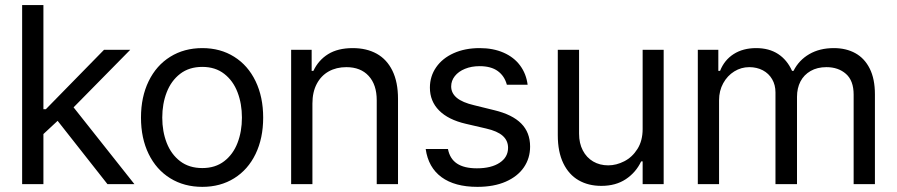

<svg xmlns="http://www.w3.org/2000/svg" viewBox="-20 -727 3541 758"><path d="M67.4 -707H151.4V-295.9H161.1L390.6 -530.3H494.1L270.5 -303.2L510.7 0H404.3L207.5 -250L151.4 -197.8V0H67.4Z M536.6 -262.7Q536.6 -344.2 566.9 -406.5Q597.2 -468.8 652.1 -502.9Q707 -537.1 778.8 -537.1Q850.1 -537.1 904.5 -502.9Q959 -468.8 989 -406.5Q1019 -344.2 1019 -262.7Q1019 -181.2 989 -119.1Q959 -57.1 904.5 -23.2Q850.1 10.7 778.8 10.7Q707 10.7 652.1 -23.2Q597.2 -57.1 566.9 -119.1Q536.6 -181.2 536.6 -262.7ZM935.1 -262.7Q935.1 -317.4 917.7 -362.8Q900.4 -408.2 865.2 -435.5Q830.1 -462.9 778.8 -462.9Q726.6 -462.9 691.2 -435.5Q655.8 -408.2 638.2 -362.8Q620.6 -317.4 620.6 -262.7Q620.6 -208 638.2 -162.8Q655.8 -117.7 691.2 -90.6Q726.6 -63.5 778.8 -63.5Q830.1 -63.5 865.2 -90.6Q900.4 -117.7 917.7 -162.8Q935.1 -208 935.1 -262.7Z M1213.4 0H1129.4V-530.3H1210.4V-447.3H1217.3Q1237.3 -489.7 1275.6 -513.4Q1314 -537.1 1372.6 -537.1Q1427.2 -537.1 1467.3 -514.9Q1507.3 -492.7 1529.3 -447.8Q1551.3 -402.8 1551.3 -336.9V0H1467.3V-331.1Q1467.3 -392.6 1435.5 -427.2Q1403.8 -461.9 1347.2 -461.9Q1308.1 -461.9 1277.8 -445.1Q1247.6 -428.2 1230.5 -395.8Q1213.4 -363.3 1213.4 -318.4Z M1873.5 -465.8Q1841.3 -465.8 1815.7 -455.3Q1790 -444.8 1775.6 -426.5Q1761.2 -408.2 1761.2 -385.7Q1761.2 -359.4 1783.4 -340.8Q1805.7 -322.3 1852.1 -311.5L1931.2 -292Q2002.4 -274.9 2037.6 -239.5Q2072.8 -204.1 2072.8 -148.4Q2072.8 -102.1 2048.1 -66.2Q2023.4 -30.3 1976.6 -9.8Q1929.7 10.7 1864.7 10.7Q1775.4 10.7 1723.1 -27.6Q1670.9 -65.9 1660.6 -138.7H1748.5Q1755.9 -100.1 1784.2 -81.3Q1812.5 -62.5 1862.8 -62.5Q1919.4 -62.5 1952.6 -84.5Q1985.8 -106.4 1985.8 -143.6Q1985.8 -171.9 1964.8 -190.7Q1943.8 -209.5 1898.9 -219.7L1818.8 -238.3Q1749.5 -254.4 1713.4 -291Q1677.2 -327.6 1677.2 -380.9Q1677.2 -425.8 1701.9 -461.4Q1726.6 -497.1 1771.2 -517.1Q1815.9 -537.1 1873.5 -537.1Q1927.2 -537.1 1968.3 -519Q2009.3 -501 2033.4 -468.3Q2057.6 -435.5 2063 -392.6H1981Q1971.7 -427.2 1945.1 -446.5Q1918.5 -465.8 1873.5 -465.8Z M2517.1 -530.3H2600.1V0H2517.1V-89.8H2511.2Q2490.7 -46.4 2450.9 -19.8Q2411.1 6.8 2354 6.8Q2302.7 6.8 2264.2 -15.4Q2225.6 -37.6 2203.9 -82.5Q2182.1 -127.4 2182.1 -193.4V-530.3H2266.1V-199.2Q2266.1 -161.6 2280.8 -133.3Q2295.4 -105 2321.5 -89.6Q2347.7 -74.2 2381.3 -74.2Q2413.1 -74.2 2444.6 -90.3Q2476.1 -106.4 2496.6 -138.9Q2517.1 -171.4 2517.1 -217.8Z M2734.9 -530.3H2815.9V-447.3H2822.8Q2839.8 -490.2 2876.7 -513.7Q2913.6 -537.1 2965.3 -537.1Q3016.1 -537.1 3051.8 -513.9Q3087.4 -490.7 3106.9 -447.3H3112.8Q3133.8 -489.3 3174.8 -513.2Q3215.8 -537.1 3272 -537.1Q3320.3 -537.1 3356.7 -517.1Q3393.1 -497.1 3413.6 -456.3Q3434.1 -415.5 3434.1 -354.5V0H3350.1V-353.5Q3350.1 -408.7 3319.8 -435.3Q3289.6 -461.9 3242.7 -461.9Q3206.5 -461.9 3180.2 -446.8Q3153.8 -431.6 3140.1 -405.3Q3126.5 -378.9 3126.5 -344.7V0H3041.5V-362.3Q3041.5 -391.6 3028.3 -414.3Q3015.1 -437 2991.5 -449.5Q2967.8 -461.9 2938 -461.9Q2906.2 -461.9 2878.9 -445.1Q2851.6 -428.2 2835.2 -398.4Q2818.8 -368.7 2818.8 -331.1V0H2734.9Z"/></svg>

Font: WEMIX Pretendard
Style: Regular
Weight: 400
Designer: Base glyphs from Inter by Rasmus Andersson; Hangeul glyphs from Noto Sans CJK(Source Han Sans) by Jang Soo-young and Kan
Foundry: Kil Hyung-jin
Version: Version 1.000